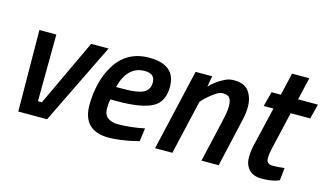

<svg xmlns="http://www.w3.org/2000/svg" viewBox="-78 -883 1948 1140"><g transform="rotate(15 896.0 -313.5)"><path d="M261 0H84L80 -500H184L181 -89H205L398 -500H505Z M642 11Q482 11 482 -148Q482 -211 496.5 -274.5Q511 -338 543 -391Q613 -510 754 -510Q916 -510 916 -374Q916 -279 848 -245Q780 -211 637 -211H594Q588 -187 588 -154Q588 -115 612.5 -97.5Q637 -80 672 -80Q751 -80 837 -98L826 -17Q779 -3 710 6Q677 11 642 11ZM655 -291Q739 -291 775 -309.5Q811 -328 811 -373Q811 -427 748 -427Q642 -427 607 -291Z M1316 0H1210Q1276 -284 1278 -297Q1284 -332 1284 -353Q1284 -386 1273 -402.5Q1262 -419 1231 -419Q1211 -419 1190.5 -405.5Q1170 -392 1149.5 -375Q1129 -358 1108 -334L1031 0H925L1040 -500H1142L1130 -433Q1164 -471 1220 -499Q1245 -511 1274 -511Q1340 -511 1367 -472Q1394 -433 1394 -377Q1394 -350 1387 -313Q1383 -293 1316 0Z M1585 11Q1529 11 1503 -18.5Q1477 -48 1477 -91Q1477 -136 1492 -193L1543 -409H1483L1507 -500H1564L1596 -638H1702L1670 -500H1792L1769 -409H1649L1597 -185Q1587 -143 1587 -116Q1587 -80 1626 -80Q1656 -80 1698 -85L1690 -8Q1648 11 1585 11Z"/></g></svg>

Font: Storia Sans SemiBold
Style: Italic
Weight: 600
Italic angle: -13°
Designer: Campivisivi
Foundry: Accademia di Belle Arti di Urbino and students of MA course of Visual design
Version: Version 60.001;May 25, 2020;FontCreator 12.0.0.2522 64-bit